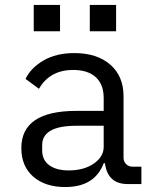

<svg xmlns="http://www.w3.org/2000/svg" viewBox="-20 -742 640 774"><path d="M495 0Q414 0 403 -84H398Q362 12 243 12Q162 12 114 -30Q66 -72 66 -145Q66 -295 288 -295H398V-346Q398 -402 366 -431Q334 -460 275 -460Q181 -460 137 -384L83 -424Q104 -468 155 -498Q206 -528 280 -528Q371 -528 424.5 -481.5Q478 -435 478 -354V-106Q478 -91 488.5 -80.5Q499 -70 514 -70H550V0ZM398 -150V-235H288Q150 -235 150 -157V-136Q150 -97 178.5 -76Q207 -55 257 -55Q318 -55 358 -82.5Q398 -110 398 -150ZM448 -722V-616H342V-722ZM222 -722V-616H116V-722Z"/></svg>

Font: iA Writer Duo S
Style: Regular
Weight: 400
Designer: Mike Abbink, Paul van der Laan, Pieter van Rosmalen, Oliver Reichenstein
Foundry: Bold Monday and Information Architects Inc.
Version: Version 2.000